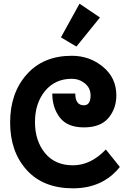

<svg xmlns="http://www.w3.org/2000/svg" viewBox="-20 -1013 685 1043"><path d="M264 -505H389Q389 -441 436 -441Q472 -441 472 -495Q472 -535 441 -560Q410 -585 370 -585Q279 -585 224.5 -518.5Q170 -452 170 -350Q170 -248 224.5 -181.5Q279 -115 376 -115Q473 -115 555 -201L631 -106Q538 10 376.5 10Q215 10 125 -89.5Q35 -189 35 -348Q35 -507 125 -608.5Q215 -710 370 -710Q467 -710 539.5 -650Q612 -590 612 -495Q612 -423 569 -372Q526 -321 436 -321Q346 -321 305 -374.5Q264 -428 264 -505ZM523 -918 395 -760 311 -810 412 -993Z"/></svg>

Font: Cherry Swash
Style: Bold
Weight: 700
Designer: Kasatkina Nataliya
Foundry: Nataliya Kasatkina
Version: Version 1.001